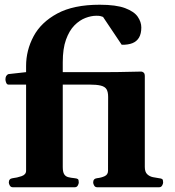

<svg xmlns="http://www.w3.org/2000/svg" viewBox="-20 -788 735 808"><path d="M33.7 0Q25.4 0 21.2 -7.3Q17.1 -14.6 17.1 -20Q17.1 -36.1 33.2 -38.1Q51.3 -40 70.6 -46.6Q89.8 -53.2 89.8 -69.3V-432.1H14.6Q8.8 -432.6 5.9 -440.2Q2.9 -447.8 2.9 -453.6Q2.9 -470.7 15.1 -476.1L89.8 -484.4V-510.3Q89.8 -576.2 121.3 -635.3Q152.8 -694.3 221.2 -731.2Q289.6 -768.1 399.4 -768.1Q468.8 -768.1 506.8 -753.7Q544.9 -739.3 559.8 -717.3Q574.7 -695.3 574.7 -672.4Q574.7 -646.5 565.2 -630.1Q555.7 -613.8 537.4 -606.4Q519 -599.1 492.2 -599.6L413.6 -716.8Q408.2 -718.8 403.1 -720.2Q397.9 -721.7 385.7 -721.7Q363.8 -721.7 339.4 -712.4Q314.9 -703.1 293.2 -681.2Q271.5 -659.2 257.8 -621.3Q244.1 -583.5 244.1 -525.9V-484.4H409.7Q479 -484.4 515.6 -485.6Q552.2 -486.8 574.7 -486.8Q578.6 -486.8 584 -482.9Q589.4 -479 589.4 -467.3V-85.4Q589.4 -64.5 599.4 -54.9Q609.4 -45.4 623.3 -42.5Q637.2 -39.6 648.9 -38.1Q659.2 -37.1 662.8 -34.2Q666.5 -31.2 666.5 -20Q666.5 -14.6 662.4 -7.3Q658.2 0 649.9 0H388.7Q380.4 0 376.2 -7.3Q372.1 -14.6 372.1 -20Q372.1 -36.1 388.2 -38.1Q406.2 -40 420.4 -46.6Q434.6 -53.2 434.6 -69.3L435.1 -379.9Q435.1 -400.9 428.5 -412.1Q421.9 -423.3 404.3 -427.7Q386.7 -432.1 354.5 -432.1H244.1V-85.4Q244.1 -64.5 250 -54.9Q255.9 -45.4 267.1 -42.5Q278.3 -39.6 293.9 -38.1Q304.2 -37.1 307.9 -34.2Q311.5 -31.2 311.5 -20Q311.5 -14.6 307.4 -7.3Q303.2 0 294.9 0Z"/></svg>

Font: Gelasio
Style: Bold
Weight: 700
Designer: Eben Sorkin
Foundry: Eben Sorkin
Version: Version 1.008